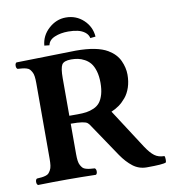

<svg xmlns="http://www.w3.org/2000/svg" viewBox="-91 -912 898 1001"><g transform="rotate(-10 358.0 -411.5)"><path d="M443.8 -466.8Q443.8 -502 435.8 -528.8Q427.7 -555.7 415 -571.3Q402.3 -586.9 384.5 -596.4Q366.7 -606 349.9 -609.4Q333 -612.8 314 -612.8Q275.4 -612.8 264.6 -595Q253.9 -577.1 253.9 -523.9V-325.2H296.9Q324.7 -325.2 344.7 -328.1Q364.7 -331.1 384.5 -339.8Q404.3 -348.6 416.5 -364Q428.7 -379.4 436.3 -405.3Q443.8 -431.2 443.8 -466.8ZM346.2 -653.8Q458 -653.8 513.2 -621.1Q555.2 -596.2 572.5 -558.6Q589.8 -521 589.8 -483.9Q589.8 -447.3 579.6 -416.7Q569.3 -386.2 552 -365.5Q534.7 -344.7 515.4 -330.8Q496.1 -316.9 474.1 -308.1L609.9 -98.1Q632.8 -63.5 653.6 -47.9Q674.3 -32.2 706.1 -32.2Q709 -26.4 709.2 -14.6Q709.5 -2.9 707 2Q691.4 9.8 605 9.8Q564 9.8 532.2 -14.6Q500.5 -39.1 473.1 -79.1L356 -252.9Q348.1 -266.1 340.3 -271.5Q332.5 -276.9 313 -280Q293.5 -283.2 253.9 -283.2V-122.1Q253.9 -101.6 255.9 -86.9Q257.8 -72.3 263.4 -62.5Q269 -52.7 274.4 -47.1Q279.8 -41.5 291 -38.3Q302.2 -35.2 311.3 -34.2Q320.3 -33.2 336.9 -32.2Q344.2 -27.8 344.2 -15.1Q344.2 -2.4 336.9 2Q256.8 0 185.1 0Q110.8 0 30.8 2Q23.4 -2.4 23.4 -15.1Q23.4 -27.8 30.8 -32.2Q47.4 -33.2 56.4 -34.2Q65.4 -35.2 76.7 -38.3Q87.9 -41.5 93.3 -47.1Q98.6 -52.7 104.2 -62.5Q109.9 -72.3 111.8 -86.9Q113.8 -101.6 113.8 -122.1V-522.9Q113.8 -543.5 111.8 -558.1Q109.9 -572.8 104.2 -582.5Q98.6 -592.3 93.3 -597.9Q87.9 -603.5 76.7 -606.7Q65.4 -609.9 56.4 -610.8Q47.4 -611.8 30.8 -612.8Q23.4 -617.2 23.4 -629.9Q23.4 -642.6 30.8 -647Q50.8 -647 188.5 -650.4Q326.2 -653.8 346.2 -653.8ZM189 -708Q193.4 -760.3 233.6 -796.6Q273.9 -833 324.2 -833Q378.9 -833 417.5 -796.9Q456.1 -760.7 460 -708L432.1 -705.1Q428.2 -723.6 412.4 -736.1Q396.5 -748.5 374.3 -753.7Q352.1 -758.8 324.2 -758.8Q283.2 -758.8 252 -745.6Q220.7 -732.4 215.8 -705.1Z"/></g></svg>

Font: Linux Libertine G
Style: Bold
Weight: 700
Designer: Philipp H. Poll
Foundry: Philipp H. Poll
Version: Version 5.0.3